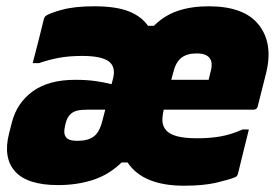

<svg xmlns="http://www.w3.org/2000/svg" viewBox="-20 -579 890 611"><path d="M280 -559Q349 -559 389.5 -543Q430 -527 451 -497H470Q503 -530 546 -544.5Q589 -559 644 -559Q757 -559 803.5 -500Q850 -441 827 -347Q820 -320 813.5 -293.5Q807 -267 800 -240Q797 -230 787 -230H501Q495 -203 497.5 -188Q500 -173 511 -162Q522 -151 545 -145Q568 -139 608 -139Q649 -139 682.5 -145Q716 -151 752 -167H772Q763 -130 754.5 -96.5Q746 -63 737 -25Q736 -23 734.5 -20Q733 -17 728 -15Q712 -8 670 2Q628 12 566 12Q435 12 386 -62H367Q327 -23 276 -6.5Q225 10 165 10Q67 10 28 -33.5Q-11 -77 9 -155L18 -190Q34 -252 84.5 -288.5Q135 -325 219 -325Q256 -325 284 -321Q312 -317 335 -311L340 -330Q349 -367 325.5 -384Q302 -401 242 -401Q200 -401 167.5 -395Q135 -389 104 -378H84Q94 -416 102.5 -449.5Q111 -483 120 -520Q122 -525 125 -528Q137 -537 177.5 -548Q218 -559 280 -559ZM606 -409Q575 -409 557 -395Q539 -381 531 -347L525 -325H644Q645 -329 646 -333.5Q647 -338 648 -342Q653 -358 653.5 -371Q654 -384 649 -391Q646 -398 635.5 -403.5Q625 -409 606 -409ZM230 -131Q259 -131 277.5 -144Q296 -157 305 -192L315 -230H259Q238 -230 226 -227Q214 -224 207 -218Q194 -208 189 -187L187 -178Q175 -131 222 -131Z"/></svg>

Font: Recursive Sn Lnr St Blk
Style: Italic
Weight: 900
Italic angle: -15°
Version: Version 1.079;hotconv 1.0.112;makeotfexe 2.5.65598; ttfautoh